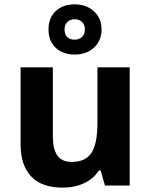

<svg xmlns="http://www.w3.org/2000/svg" viewBox="-20 -857 697 887"><path d="M464.8 0 444.8 -69.8H437Q413.1 -31.7 369.1 -11Q325.2 9.8 269 9.8Q172.9 9.8 124 -41.7Q75.2 -93.3 75.2 -189.9V-545.9H224.1V-227.1Q224.1 -168 245.1 -138.4Q266.1 -108.9 312 -108.9Q374.5 -108.9 402.3 -150.6Q430.2 -192.4 430.2 -289.1V-545.9H579.1V0ZM449.2 -722.2Q449.2 -669.4 414.6 -637.2Q379.9 -605 325.2 -605Q270.5 -605 237.3 -636.2Q204.1 -667.5 204.1 -721.2Q204.1 -773.9 237.1 -805.4Q270 -836.9 325.2 -836.9Q378.9 -836.9 414.1 -804.7Q449.2 -772.5 449.2 -722.2ZM372.1 -721.2Q372.1 -743.2 358.9 -755.6Q345.7 -768.1 325.2 -768.1Q304.7 -768.1 291.5 -755.6Q278.3 -743.2 278.3 -721.2Q278.3 -699.2 290 -686.5Q301.8 -673.8 325.2 -673.8Q345.7 -673.8 358.9 -686.5Q372.1 -699.2 372.1 -721.2Z"/></svg>

Font: Zoram GWebM
Style: Bold
Weight: 700
Foundry: Ascender Corporation
Version: Version 1.000